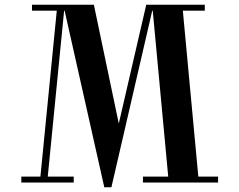

<svg xmlns="http://www.w3.org/2000/svg" viewBox="-20 -770 1010 810"><path d="M597 -750 419 20H450L628 -750ZM622 -750 692 0H819L749 -750ZM222 -750 150 -20H181L253 -750ZM247 -750 420 20H441L488 -216L376 -750ZM355 -750H115V-725H355ZM844 -750H605V-725H844ZM900 -25H583V0H900ZM291 -25H70V0H291Z"/></svg>

Font: Solide Mirage
Style: Etroit
Weight: 400
Designer: Jérémy Landes
Foundry: Velvetyne Type Foundry
Version: Version 1.1